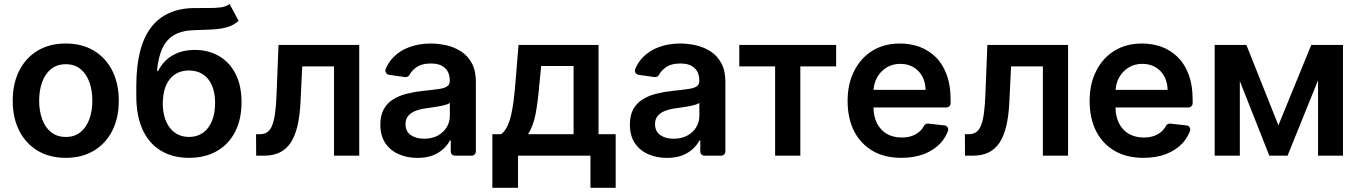

<svg xmlns="http://www.w3.org/2000/svg" viewBox="-20 -767 6701 946"><path d="M42.6 -270.6Q42.6 -355.1 74.8 -418.7Q106.9 -482.2 165.5 -517.4Q224.1 -552.6 304 -552.6Q383.9 -552.6 442.5 -517.4Q501.1 -482.2 533.2 -418.7Q565.3 -355.1 565.3 -270.6Q565.3 -186.1 533.2 -122.9Q501.1 -59.7 442.5 -24.5Q383.9 10.7 304 10.7Q224.1 10.7 165.5 -24.5Q106.9 -59.7 74.8 -122.9Q42.6 -186.1 42.6 -270.6ZM435 -271Q435 -321 420.6 -361.7Q406.2 -402.3 377.1 -426.5Q348 -450.6 304.7 -450.6Q260.3 -450.6 231 -426.5Q201.7 -402.3 187.3 -361.7Q172.9 -321 172.9 -271Q172.9 -221.2 187.3 -180.8Q201.7 -140.3 231 -116.3Q260.3 -92.3 304.7 -92.3Q348 -92.3 377.1 -116.3Q406.2 -140.3 420.6 -180.8Q435 -221.2 435 -271Z M651.6 -294.4V-343.4Q651.6 -535.9 723.4 -630.7Q795.1 -725.5 936.1 -727.3Q978 -728 1011.2 -727.6Q1044.4 -727.3 1069.2 -730.8Q1094.1 -734.4 1111.2 -747.2L1155.9 -664.1Q1132.1 -643.5 1102.6 -634.2Q1073.2 -625 1033.6 -622.3Q994 -619.7 939.6 -618.6Q878.6 -617.2 839.8 -595.5Q801.1 -573.9 780.5 -530Q759.9 -486.2 753.6 -418.3H759.6Q785.2 -468.4 831.3 -494.7Q877.5 -521 939.6 -521Q1007.5 -521 1059.5 -490.6Q1111.5 -460.2 1140.8 -402.7Q1170.1 -345.2 1170.1 -263.5Q1170.1 -179.3 1138.5 -117.7Q1106.9 -56.1 1048.8 -22.7Q990.8 10.7 911.2 10.7Q832 10.7 773.6 -24Q715.2 -58.6 683.4 -126.6Q651.6 -194.6 651.6 -294.4ZM1039.8 -259.9Q1039.8 -310.7 1024.1 -346.4Q1008.5 -382.1 979.8 -400.9Q951 -419.7 911.2 -419.7Q881.4 -419.7 857.6 -409.1Q833.8 -398.4 817.1 -377.8Q800.4 -357.2 791.5 -327.8Q782.7 -298.3 782 -259.9Q782 -182.9 816.8 -137.6Q851.6 -92.3 911.9 -92.3Q951.3 -92.3 980.1 -112.7Q1008.9 -133.2 1024.3 -170.8Q1039.8 -208.5 1039.8 -259.9Z M1241.5 -105.8H1260.3Q1281.6 -105.8 1296.2 -115.4Q1310.7 -125 1320.3 -147.5Q1329.9 -170.1 1335.2 -208.5Q1340.6 -246.8 1342.7 -304L1352.3 -545.5H1750V0H1625.7V-440H1469.1L1460.6 -264.2Q1457.4 -196 1445.5 -146.1Q1433.6 -96.2 1412.1 -63.9Q1390.6 -31.6 1358.3 -15.8Q1326 0 1282 0H1242.2Z M1943.2 -7.8Q1901.6 -26.6 1877.8 -62.9Q1854 -99.4 1854 -153.1Q1854 -199.2 1871.1 -229.4Q1888.1 -259.9 1917.6 -277.7Q1947.4 -296.2 1984 -305Q2021.3 -314.6 2061.1 -318.9Q2104.8 -323.2 2138.8 -328.1Q2168.3 -331.7 2182.2 -340.9Q2196 -349.4 2196 -367.9V-370Q2196 -410.2 2172.2 -432.2Q2148.1 -454.2 2103.7 -454.2Q2056.1 -454.2 2028.8 -433.6Q2008.5 -418.7 1997.5 -398.1Q1994.3 -392.4 1988.5 -389.4Q1982.6 -386.4 1976.2 -387.1L1896.7 -398.4Q1888.8 -399.5 1883.7 -405.5Q1878.6 -411.6 1878.6 -419Q1878.6 -422.6 1880.3 -427.2Q1895.2 -461.6 1918.7 -485.4Q1952.1 -519.2 1998.6 -535.5Q2045.5 -552.6 2103 -552.6Q2141.3 -552.6 2181.5 -543.3Q2219.5 -534.4 2252.8 -513.1Q2285.2 -491.5 2304.7 -455.6Q2324.6 -419 2324.6 -365.1V-20.6Q2324.6 -12.1 2318.4 -6Q2312.1 0 2303.6 0H2221.6Q2213.1 0 2207 -6Q2201 -12.1 2201 -20.6V-74.9H2196.7Q2185.4 -52.6 2163.7 -32.7Q2142 -12.8 2110.8 -0.7Q2078.8 11 2036.6 11Q1985.1 11 1943.2 -7.8ZM2003.9 -101.6Q2029.5 -83.5 2070 -83.5Q2108 -83.5 2137.1 -99.1Q2165.5 -114.7 2180.8 -139.9Q2196.4 -165.8 2196.4 -195.7V-259.9Q2189.6 -254.6 2175.8 -250.7Q2161.6 -246.4 2143.8 -243.3L2108.7 -237.6L2078.5 -233.3Q2049.4 -229.4 2027 -220.5Q2003.6 -211.3 1991.1 -195.7Q1978 -180.4 1978 -155.2Q1978 -119.7 2003.9 -101.6Z M2405.9 -105.8H2449.2Q2466.6 -119.3 2478.3 -142.6Q2490.1 -165.8 2497.7 -197.6Q2505.3 -229.4 2510.3 -269Q2515.3 -308.6 2519.2 -354.4L2534.8 -545.5H2929V-105.8H3013.5V158.4H2889.2V0H2532.3V158.4H2405.9ZM2806.1 -105.8V-441.8H2646.3L2637.8 -354.4Q2630.7 -267.8 2619 -206Q2607.2 -144.2 2581.3 -105.8Z M3172.6 -7.8Q3131 -26.6 3107.2 -62.9Q3083.5 -99.4 3083.5 -153.1Q3083.5 -199.2 3100.5 -229.4Q3117.5 -259.9 3147 -277.7Q3176.8 -296.2 3213.4 -305Q3250.7 -314.6 3290.5 -318.9Q3334.2 -323.2 3368.3 -328.1Q3397.7 -331.7 3411.6 -340.9Q3425.4 -349.4 3425.4 -367.9V-370Q3425.4 -410.2 3401.6 -432.2Q3377.5 -454.2 3333.1 -454.2Q3285.5 -454.2 3258.2 -433.6Q3237.9 -418.7 3226.9 -398.1Q3223.7 -392.4 3217.9 -389.4Q3212 -386.4 3205.6 -387.1L3126.1 -398.4Q3118.3 -399.5 3113.1 -405.5Q3108 -411.6 3108 -419Q3108 -422.6 3109.7 -427.2Q3124.6 -461.6 3148.1 -485.4Q3181.5 -519.2 3228 -535.5Q3274.9 -552.6 3332.4 -552.6Q3370.7 -552.6 3410.9 -543.3Q3448.9 -534.4 3482.2 -513.1Q3514.6 -491.5 3534.1 -455.6Q3554 -419 3554 -365.1V-20.6Q3554 -12.1 3547.8 -6Q3541.5 0 3533 0H3451Q3442.5 0 3436.4 -6Q3430.4 -12.1 3430.4 -20.6V-74.9H3426.1Q3414.8 -52.6 3393.1 -32.7Q3371.4 -12.8 3340.2 -0.7Q3308.2 11 3266 11Q3214.5 11 3172.6 -7.8ZM3233.3 -101.6Q3258.9 -83.5 3299.4 -83.5Q3337.4 -83.5 3366.5 -99.1Q3394.9 -114.7 3410.2 -139.9Q3425.8 -165.8 3425.8 -195.7V-259.9Q3419 -254.6 3405.2 -250.7Q3391 -246.4 3373.2 -243.3L3338.1 -237.6L3307.9 -233.3Q3278.8 -229.4 3256.4 -220.5Q3233 -211.3 3220.5 -195.7Q3207.4 -180.4 3207.4 -155.2Q3207.4 -119.7 3233.3 -101.6Z M3799 -440H3622.5V-545.5H4099.8V-440H3923.3V0H3799Z M4279.8 -23.4Q4220.2 -58.2 4188.2 -120.7Q4156.2 -184.3 4156.2 -269.5Q4156.2 -354 4188.6 -417.3Q4220.9 -481.5 4278.4 -517Q4336.3 -552.6 4414.4 -552.6Q4464.8 -552.6 4509.9 -536.6Q4555 -519.9 4589.5 -486.5Q4623.9 -453.1 4643.8 -400.6Q4663.7 -348.4 4663.7 -277V-258.2Q4663.7 -249.6 4657.7 -243.6Q4651.6 -237.6 4643.1 -237.6H4283.7Q4284.4 -191.8 4301.1 -159.4Q4318.9 -125 4349.8 -107.2Q4381.4 -89.5 4422.9 -89.5Q4451.3 -89.5 4473.7 -97.3Q4496.8 -105.8 4513.1 -121.1Q4525.6 -133.2 4532.7 -147Q4535.5 -152.7 4541.4 -155.7Q4547.2 -158.7 4553.6 -158L4633.5 -149.1Q4641.7 -148.4 4646.8 -142.4Q4652 -136.4 4652 -128.6Q4652 -124.3 4650.6 -121.1Q4638.5 -89.5 4615.4 -63.2Q4583.5 -28.1 4534.1 -8.5Q4484.7 10.7 4421.2 10.7Q4339.1 10.7 4279.8 -23.4ZM4540.5 -324.2Q4539.8 -361.2 4524.5 -389.9Q4509.2 -419 4481.2 -435.7Q4452.8 -452.4 4416.2 -452.4Q4377.1 -452.4 4346.9 -433.6Q4317.5 -414.8 4300.8 -383.9Q4286.2 -356.9 4284.1 -324.2Z M4734 -105.8H4752.8Q4774.1 -105.8 4788.7 -115.4Q4803.3 -125 4812.9 -147.5Q4822.4 -170.1 4827.8 -208.5Q4833.1 -246.8 4835.2 -304L4844.8 -545.5H5242.5V0H5118.3V-440H4961.6L4953.1 -264.2Q4949.9 -196 4938 -146.1Q4926.1 -96.2 4904.7 -63.9Q4883.2 -31.6 4850.9 -15.8Q4818.5 0 4774.5 0H4734.7Z M5472.3 -23.4Q5412.6 -58.2 5380.7 -120.7Q5348.7 -184.3 5348.7 -269.5Q5348.7 -354 5381 -417.3Q5413.4 -481.5 5470.9 -517Q5528.8 -552.6 5606.9 -552.6Q5657.3 -552.6 5702.4 -536.6Q5747.5 -519.9 5782 -486.5Q5816.4 -453.1 5836.3 -400.6Q5856.2 -348.4 5856.2 -277V-258.2Q5856.2 -249.6 5850.1 -243.6Q5844.1 -237.6 5835.6 -237.6H5476.2Q5476.9 -191.8 5493.6 -159.4Q5511.4 -125 5542.3 -107.2Q5573.9 -89.5 5615.4 -89.5Q5643.8 -89.5 5666.2 -97.3Q5689.3 -105.8 5705.6 -121.1Q5718 -133.2 5725.1 -147Q5728 -152.7 5733.8 -155.7Q5739.7 -158.7 5746.1 -158L5826 -149.1Q5834.2 -148.4 5839.3 -142.4Q5844.5 -136.4 5844.5 -128.6Q5844.5 -124.3 5843 -121.1Q5831 -89.5 5807.9 -63.2Q5775.9 -28.1 5726.6 -8.5Q5677.2 10.7 5613.6 10.7Q5531.6 10.7 5472.3 -23.4ZM5733 -324.2Q5732.2 -361.2 5717 -389.9Q5701.7 -419 5673.7 -435.7Q5645.2 -452.4 5608.7 -452.4Q5569.6 -452.4 5539.4 -433.6Q5509.9 -414.8 5493.3 -383.9Q5478.7 -356.9 5476.6 -324.2Z M6088.8 -367.5V0H5964.8V-545.5H6121.1L6278.8 -149.5L6440.7 -545.5H6596.9V0H6474.1V-371.4L6323.9 0H6234Z"/></svg>

Font: DeltaSans SemiBold
Style: Regular
Weight: 600
Designer: Rasmus Andersson
Foundry: rsms
Version: Version 3.012